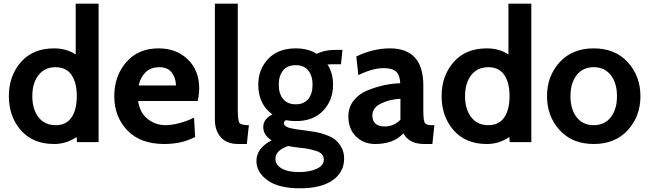

<svg xmlns="http://www.w3.org/2000/svg" viewBox="-20 -770 3517 1040"><path d="M514 0H397L395 -28Q340 10 273 10Q158 10 93 -64.5Q28 -139 28 -249Q28 -359 93 -433.5Q158 -508 273 -508Q340 -508 390 -475V-750H514ZM281 -406Q222 -406 188.5 -363Q155 -320 155 -249Q155 -178 188.5 -135Q222 -92 281 -92Q339 -92 367.5 -134Q396 -176 396 -249Q396 -322 367.5 -364Q339 -406 281 -406Z M1051 -223H728Q738 -158 780.5 -125Q823 -92 877 -92Q911 -92 955 -104Q999 -116 1031 -133L1037 -28Q965 10 870 10Q740 10 669.5 -64Q599 -138 599 -249Q599 -358 663.5 -433Q728 -508 839 -508Q935 -508 997 -448.5Q1059 -389 1059 -291Q1059 -261 1051 -223ZM731 -307H933Q933 -346 911 -376Q889 -406 843 -406Q797 -406 769 -379Q741 -352 731 -307Z M1328 -92 1317 10H1272Q1208 10 1176 -26.5Q1144 -63 1144 -121V-750H1268V-172Q1268 -115 1278 -103.5Q1288 -92 1328 -92Z M1605 250Q1489 250 1429 206.5Q1369 163 1369 102Q1369 33 1451 -10Q1406 -38 1406 -82Q1406 -126 1456 -150Q1379 -205 1379 -311Q1379 -395 1433 -451.5Q1487 -508 1582 -508Q1649 -508 1696 -478Q1736 -500 1803 -500H1835L1827 -422H1782Q1765 -422 1754 -421Q1784 -374 1784 -311Q1784 -227 1730.5 -170.5Q1677 -114 1582 -114Q1557 -114 1529 -119Q1518 -114 1518 -103Q1518 -86 1545.5 -78Q1573 -70 1643 -62Q1671 -58 1692 -54.5Q1713 -51 1744 -40Q1775 -29 1794.5 -14Q1814 1 1829 27.5Q1844 54 1844 89Q1844 163 1781.5 206.5Q1719 250 1605 250ZM1582 -417Q1537 -417 1513.5 -388.5Q1490 -360 1490 -311Q1490 -262 1513.5 -233.5Q1537 -205 1582 -205Q1626 -205 1649.5 -233.5Q1673 -262 1673 -311Q1673 -360 1649.5 -388.5Q1626 -417 1582 -417ZM1601 30Q1574 27 1541 21Q1472 44 1472 90Q1472 123 1505.5 142.5Q1539 162 1599 162Q1658 162 1696 144Q1734 126 1734 94Q1734 77 1723 65Q1712 53 1689.5 46.5Q1667 40 1649.5 36.5Q1632 33 1601 30Z M2333 -92 2322 10H2277Q2196 10 2165 -48Q2113 10 2012 10Q1950 10 1908.5 -30.5Q1867 -71 1867 -140Q1867 -190 1896.5 -226.5Q1926 -263 1973 -281.5Q2020 -300 2063.5 -309Q2107 -318 2148 -319Q2146 -363 2125.5 -382Q2105 -401 2058 -401Q1998 -401 1921 -363L1910 -464Q2001 -508 2092 -508Q2273 -508 2273 -307V-172Q2273 -118 2281 -105Q2289 -92 2317 -92ZM2149 -121V-235Q2089 -232 2043 -209Q1997 -186 1997 -145Q1997 -85 2064 -85Q2112 -85 2149 -121Z M2858 0H2741L2739 -28Q2684 10 2617 10Q2502 10 2437 -64.5Q2372 -139 2372 -249Q2372 -359 2437 -433.5Q2502 -508 2617 -508Q2684 -508 2734 -475V-750H2858ZM2625 -406Q2566 -406 2532.5 -363Q2499 -320 2499 -249Q2499 -178 2532.5 -135Q2566 -92 2625 -92Q2683 -92 2711.5 -134Q2740 -176 2740 -249Q2740 -322 2711.5 -364Q2683 -406 2625 -406Z M3380.5 -65Q3312 10 3196 10Q3080 10 3011.5 -65Q2943 -140 2943 -249Q2943 -358 3011.5 -433Q3080 -508 3196 -508Q3312 -508 3380.5 -433Q3449 -358 3449 -249Q3449 -140 3380.5 -65ZM3288.5 -363Q3255 -406 3196 -406Q3137 -406 3103.5 -363Q3070 -320 3070 -249Q3070 -178 3103.5 -135Q3137 -92 3196 -92Q3255 -92 3288.5 -135Q3322 -178 3322 -249Q3322 -320 3288.5 -363Z"/></svg>

Font: Cabin
Style: Bold
Weight: 700
Designer: Pablo Impallari
Foundry: Pablo Impallari. www.impallari.com Igino Marini. www.ikern.com
Version: Version 1.005